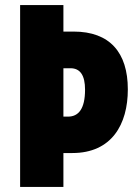

<svg xmlns="http://www.w3.org/2000/svg" viewBox="-20 -734 540 754"><path d="M482 -383C482 -528 411 -610 269 -610H229V-714H59V0H229V-133H264C419 -133 482 -246 482 -383ZM247 -276H229V-466H257C295 -466 314 -438 314 -382C314 -306 288 -276 247 -276Z"/></svg>

Font: Noto Sans Myanmar ExtraCondensed Black
Style: Regular
Weight: 900
Width: 2
Designer: Monotype Design Team
Foundry: Monotype Imaging Inc.
Version: Version 2.107